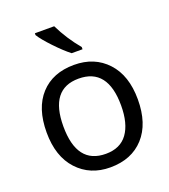

<svg xmlns="http://www.w3.org/2000/svg" viewBox="-141 -868 866 981"><g transform="rotate(-20 292.5 -378.0)"><path d="M267 -766Q306 -686 363 -618V-606H304Q269 -633 224 -680.5Q179 -728 162 -756V-766ZM541 -269Q541 -137 474 -63.5Q407 10 291 10Q182 10 113.5 -64Q45 -138 45 -269Q45 -401 111.5 -473.5Q178 -546 294 -546Q405 -546 473 -472.5Q541 -399 541 -269ZM136 -269Q136 -63 293 -63Q372 -63 411 -117Q450 -171 450 -269Q450 -472 292 -472Q136 -472 136 -269Z"/></g></svg>

Font: Advent Sans Logo
Style: Regular
Weight: 400
Designer: Types & Symbols
Foundry: Types & Symbols
Version: Version 1.002